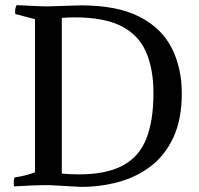

<svg xmlns="http://www.w3.org/2000/svg" viewBox="-20 -725 779 752"><path d="M172 0Q144 0 103.5 1.5Q63 3 35 5Q32 -14 37 -30Q58 -33 78 -38Q98 -43 117 -50V-650L40 -670Q37 -689 45 -705Q72 -704 105.5 -702Q139 -700 167 -700L297 -704Q439 -704 526 -659.5Q613 -615 652.5 -537Q692 -459 692 -360Q692 -257 659 -186.5Q626 -116 570 -73.5Q514 -31 443.5 -12Q373 7 297 7ZM222 -45Q257 -42 288 -42Q396 -42 460.5 -76.5Q525 -111 553 -181.5Q581 -252 581 -360Q581 -456 551.5 -522.5Q522 -589 454.5 -623Q387 -657 273 -657Q261 -657 248.5 -656.5Q236 -656 222 -655Z"/></svg>

Font: Alike
Style: Regular
Weight: 400
Designer: Sveta Sebyakina
Foundry: Cyreal (www.cyreal.org)
Version: Version 1.301; ttfautohint (v1.8.4.7-5d5b)